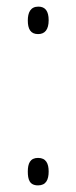

<svg xmlns="http://www.w3.org/2000/svg" viewBox="-20 -554 230 580"><path d="M64 -492C64 -467 72 -451 95 -451C116 -451 127 -465 127 -493C127 -520 117 -534 96 -534C72 -534 64 -516 64 -492ZM64 -36C64 -12 69 6 95 6C119 6 127 -11 127 -36C127 -60 119 -77 95 -77C71 -77 64 -60 64 -36Z"/></svg>

Font: Noto Sans Lao Looped UI ExCd ExLt
Style: Regular
Weight: 200
Width: 2
Designer: Mark Frömberg, Ben Mitchell
Foundry: The Fontpad Ltd
Version: Version 1.001